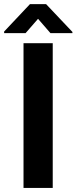

<svg xmlns="http://www.w3.org/2000/svg" viewBox="-52 -923 375 943"><path d="M207 0H63.5V-710.9H207ZM303.7 -760.3H195.8L134.8 -830.6L73.7 -760.3H-31.7V-768.1L95.2 -902.8H174.3L303.7 -766.1Z"/></svg>

Font: RobotoCondensed-Bold
Style: Bold
Weight: 700
Designer: Google
Version: Version 2.001240; 2014